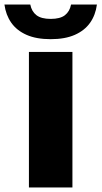

<svg xmlns="http://www.w3.org/2000/svg" viewBox="-66 -823 446 843"><path d="M61 0V-595H252V0ZM156.5 -651Q93.5 -651 50.5 -670Q7.5 -689 -16.5 -723.2Q-40.5 -757.5 -46.5 -803H67Q73 -772.5 94.2 -756.2Q115.5 -740 156.5 -740Q198 -740 219 -756.2Q240 -772.5 246 -803H359.5Q353.5 -757 329.5 -723Q305.5 -689 262.5 -670Q219.5 -651 156.5 -651Z"/></svg>

Font: Encode Sans SC ExtraBold
Style: Regular
Weight: 800
Version: Version 3.002